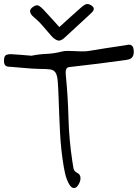

<svg xmlns="http://www.w3.org/2000/svg" viewBox="-20 -948 695 968"><path d="M0 -641.6Q0 -667 12.2 -671.4Q24.4 -675.8 36.1 -674.8Q61.5 -673.8 86.9 -671.4Q112.3 -668.9 138.7 -667Q175.8 -674.8 213.4 -676.3Q251 -677.7 289.1 -687.5Q303.7 -691.4 320.3 -691.4Q336.9 -691.4 354 -690.4Q371.1 -689.5 388.7 -689Q406.2 -688.5 422.9 -690.4Q469.7 -698.2 517.1 -705.6Q564.5 -712.9 611.3 -719.7Q618.2 -720.7 625 -722.2Q631.8 -723.6 638.2 -721.7Q644.5 -719.7 648.9 -713.4Q653.3 -707 654.3 -692.4Q655.3 -677.7 651.9 -668.9Q648.4 -660.2 642.6 -655.3Q636.7 -650.4 628.9 -648.4Q621.1 -646.5 614.3 -645.5Q545.9 -635.7 478 -627.4Q410.2 -619.1 341.8 -611.3Q335 -610.4 329.1 -609.9Q323.2 -609.4 318.8 -606Q314.5 -602.5 312.5 -595.2Q310.5 -587.9 311.5 -573.2Q322.3 -463.9 325.2 -354Q328.1 -244.1 344.7 -134.8Q347.7 -118.2 350.1 -101.6Q352.5 -85 368.2 -77.1Q384.8 -69.3 385.7 -52.7Q386.7 -36.1 377 -19.5Q366.2 0 353.5 0Q341.8 0 332.5 -13.2Q323.2 -26.4 316.9 -43.9Q310.5 -61.5 307.1 -78.6Q303.7 -95.7 301.8 -104.5Q287.1 -191.4 282.7 -279.3Q278.3 -367.2 275.4 -456.1Q273.4 -510.7 271 -539.6Q268.6 -568.4 259.8 -582Q251 -595.7 231.9 -598.1Q212.9 -600.6 178.7 -600.6Q141.6 -601.6 105.5 -605Q69.3 -608.4 32.2 -611.3Q26.4 -611.3 21 -611.8Q15.6 -612.3 10.7 -615.2Q5.9 -618.2 2.9 -624Q0 -629.9 0 -641.6ZM279.3 -811.5Q307.6 -836.9 334 -861.3Q360.4 -885.7 387.7 -909.2Q398.4 -919.9 411.1 -925.8Q423.8 -931.6 440.4 -920.9Q449.2 -915 451.7 -909.2Q454.1 -903.3 451.7 -897.5Q449.2 -891.6 444.3 -886.7Q439.5 -881.8 434.6 -877Q403.3 -847.7 371.6 -818.8Q339.8 -790 308.6 -760.7Q287.1 -739.3 271 -744.1Q254.9 -749 239.3 -766.6Q216.8 -792 195.8 -816.9Q174.8 -841.8 147.5 -864.3Q133.8 -876 131.8 -889.2Q129.9 -902.3 147.5 -914.1Q165 -925.8 176.8 -918.5Q188.5 -911.1 198.2 -900.4Q218.8 -878.9 238.3 -856.9Q257.8 -835 279.3 -811.5Z"/></svg>

Font: Scriphy
Style: Regular
Weight: 400
Designer: Ala M. Lockhart
Foundry: Ala M. Lockhart
Version: Version 1.0 2021